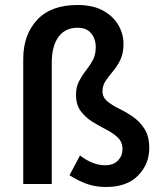

<svg xmlns="http://www.w3.org/2000/svg" viewBox="-20 -736 644 768"><path d="M404 12Q362 12 327 -0.5Q292 -13 258 -35L300 -114Q351 -75 401 -75Q434 -75 452 -94Q470 -113 470 -139Q470 -168 451 -186Q432 -204 404.5 -218Q377 -232 349.5 -249Q322 -266 303 -291.5Q284 -317 284 -357Q284 -388 296 -411Q308 -434 323.5 -453.5Q339 -473 351 -495Q363 -517 363 -547Q363 -581 344.5 -603Q326 -625 290 -625Q241 -625 214 -588.5Q187 -552 187 -484V0H73V-501Q73 -596 128 -656Q183 -716 290 -716Q351 -716 391.5 -694Q432 -672 453 -636.5Q474 -601 474 -560Q474 -523 461.5 -497Q449 -471 432 -451Q415 -431 402.5 -412.5Q390 -394 390 -371Q390 -347 409 -331Q428 -315 456 -301.5Q484 -288 511.5 -269Q539 -250 558 -220.5Q577 -191 577 -144Q577 -79 532 -33.5Q487 12 404 12Z"/></svg>

Font: Source Sans Pro SemiBold
Style: Regular
Weight: 600
Designer: Paul D. Hunt
Foundry: Adobe Systems Incorporated
Version: Version 2.045;hotconv 1.0.109;makeotfexe 2.5.65596